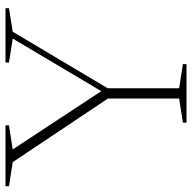

<svg xmlns="http://www.w3.org/2000/svg" viewBox="-20 -696 716 717"><g transform="rotate(-90 338.5 -338.0)"><path d="M91 -649 1 -663V-676H228.5V-663L138.5 -649L364.5 -305.5H348.5L552.5 -649L463 -663V-676H666V-663L578 -649L367 -294.5V-27.5L457 -13.5V0H238.5V-13.5L328.5 -27.5V-293.5Z"/></g></svg>

Font: Newsreader 16pt 16pt ExtraLight
Style: Regular
Weight: 250
Version: Version 1.003